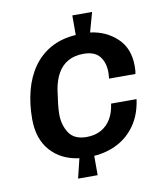

<svg xmlns="http://www.w3.org/2000/svg" viewBox="-80 -758 707 831"><g transform="rotate(-10 273.5 -343.0)"><path d="M196 7 217 -79Q138 -89 91.5 -141.5Q45 -194 45 -281Q45 -347 60 -405Q75 -463 106 -507Q137 -551 184 -577Q231 -603 294 -607V-693H381L357 -607Q427 -598 474.5 -553Q522 -508 522 -431Q522 -423 521.5 -414Q521 -405 519 -396H403Q404 -403 404.5 -409.5Q405 -416 405 -423Q405 -467 383 -494Q361 -521 313 -521Q273 -521 244.5 -505Q216 -489 199 -459Q182 -429 175 -387Q170 -354 167 -326.5Q164 -299 164 -282Q164 -234 187 -199Q210 -164 264 -164Q301 -164 328 -179Q355 -194 371.5 -221.5Q388 -249 393 -288H505Q496 -222 464.5 -176.5Q433 -131 386 -106.5Q339 -82 282 -78V7Z"/></g></svg>

Font: Chivo Medium
Style: Italic
Weight: 500
Italic angle: -8.05°
Designer: Hector Gatti
Foundry: Omnibus-Type
Version: Version 2.002